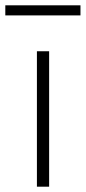

<svg xmlns="http://www.w3.org/2000/svg" viewBox="-34 -703 323 723"><path d="M105 0V-510H151V0ZM-14 -645V-683H269V-645Z"/></svg>

Font: Saira SemiExpanded ExtraLight
Style: Regular
Weight: 250
Width: 6
Designer: Hector Gatti with collaboration of the Omnibus-Type team
Foundry: Omnibus-Type
Version: Version 1.101